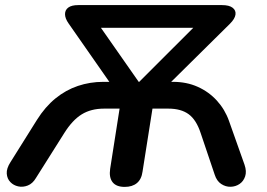

<svg xmlns="http://www.w3.org/2000/svg" viewBox="-20 -725 1049 753"><path d="M469 8Q436 8 421.5 -10.5Q407 -29 412 -63L449 -299H388Q337 -299 300.5 -276.5Q264 -254 232 -203L121 -27Q108 -5 89 2.5Q70 10 51.5 6Q33 2 20.5 -11Q8 -24 6.5 -44Q5 -64 21 -89L125 -255Q157 -306 197.5 -339Q238 -372 285.5 -388Q333 -404 385 -404H437L429 -375L249 -633Q235 -653 235 -669.5Q235 -686 248 -695.5Q261 -705 287 -705H851Q879 -705 892.5 -694.5Q906 -684 903.5 -667.5Q901 -651 882 -632L622 -375L612 -404H659Q712 -404 755.5 -384.5Q799 -365 830.5 -330.5Q862 -296 878 -251L939 -79Q948 -53 941.5 -33.5Q935 -14 919.5 -3.5Q904 7 884.5 7.5Q865 8 847.5 -3.5Q830 -15 822 -40L767 -203Q750 -255 720 -277Q690 -299 640 -299H578L539 -52Q535 -22 517 -7Q499 8 469 8ZM524 -404H526L772 -650L767 -616H346L352 -650Z"/></svg>

Font: Nunito ExtraLight
Style: Italic
Weight: 200
Italic angle: -9°
Designer: Vernon Adams
Foundry: Vernon Adams
Version: Version 3.602